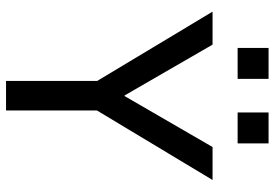

<svg xmlns="http://www.w3.org/2000/svg" viewBox="-160 -770 930 651"><g transform="rotate(90 305.5 -445.0)"><path d="M254.9 0V-309.1L20 -700.2H131.8L304.2 -401.9H306.2L479 -700.2H590.8L355 -308.1V0ZM143.1 -785.2V-890.1H248V-785.2ZM361.8 -785.2V-890.1H466.8V-785.2Z"/></g></svg>

Font: Quantico
Style: Regular
Weight: 400
Designer: Matt Desmond
Foundry: MADtype
Version: Version 2.002